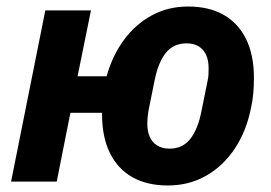

<svg xmlns="http://www.w3.org/2000/svg" viewBox="-20 -557 830 589"><path d="M495 12Q431 12 386 -13.5Q341 -39 317 -88Q293 -137 293 -207Q293 -217 293.5 -229.5Q294 -242 295 -252L325 -211H196L154 0H14L119 -525H259L218 -323H307Q325 -387 360.5 -435Q396 -483 446 -510Q496 -537 557 -537Q621 -537 666 -511.5Q711 -486 735 -437Q759 -388 759 -318Q759 -294 757 -271Q755 -248 750 -226Q736 -155 700.5 -101.5Q665 -48 612.5 -18Q560 12 495 12ZM500 -101Q540 -101 563.5 -130.5Q587 -160 598 -216L617 -310Q619 -318 619.5 -327Q620 -336 620 -349Q620 -371 612.5 -388Q605 -405 590 -414.5Q575 -424 552 -424Q512 -424 488.5 -394.5Q465 -365 454 -309L435 -215Q434 -208 433 -198.5Q432 -189 432 -176Q432 -154 439.5 -137Q447 -120 462.5 -110.5Q478 -101 500 -101Z"/></svg>

Font: IBM Plex Sans
Style: Italic
Weight: 400
Italic angle: -11.31°
Designer: Mike Abbink, Paul van der Laan, Pieter van Rosmalen
Foundry: Bold Monday
Version: Version 3.201